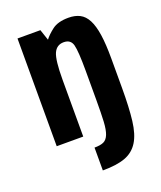

<svg xmlns="http://www.w3.org/2000/svg" viewBox="-137 -640 763 910"><g transform="rotate(-20 245.0 -185.0)"><path d="M57.2 0H191V-286.4Q191 -386 206 -419Q221 -452 256.4 -452Q291.8 -452 300.2 -419.7Q308.6 -387.4 308.6 -288.8V-140.4Q308.6 -74.2 306.4 -33.5Q304.2 7.2 295.3 29.7Q286.4 52.2 269.8 59.8Q253.2 67.4 223.4 67.4V182.6Q294.2 182.6 336.9 166.8Q379.6 151 403.3 112.9Q427 74.8 434.8 9.9Q442.6 -55 442.6 -153.2V-301.6Q442.6 -374.4 435.4 -422.7Q428.2 -471 413 -500Q397.8 -529 374 -541.2Q350.2 -553.4 317.2 -553.4Q263.8 -553.4 234.6 -530.9Q205.4 -508.4 191 -488.6L172.6 -543.4H57.2Z"/></g></svg>

Font: Secuela Light
Style: Regular
Weight: 300
Designer: Fernando Haro
Foundry: deFharo
Version: Version 1.708